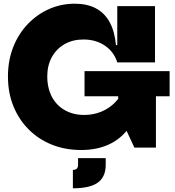

<svg xmlns="http://www.w3.org/2000/svg" viewBox="-20 -798 948 1038"><path d="M419 13Q332.5 13 260.2 -16Q188 -45 134.8 -98.5Q81.5 -152 52.2 -224.5Q23 -297 23 -384.5Q23 -471.5 51.5 -543.5Q80 -615.5 130.2 -668Q180.5 -720.5 245.5 -749.2Q310.5 -778 384 -778Q451 -778 498.2 -753Q545.5 -728 572.8 -678.2Q600 -628.5 607 -554.5H649.5L614 -460.5Q596.5 -517.5 547.5 -551Q498.5 -584.5 431 -584.5Q373 -584.5 329 -559.2Q285 -534 260.2 -489Q235.5 -444 235.5 -384.5Q235.5 -338.5 249.2 -300.2Q263 -262 289 -234.5Q315 -207 352 -191.8Q389 -176.5 434.5 -176.5Q485 -176.5 528.2 -194.5Q571.5 -212.5 603 -245.2Q634.5 -278 650 -322L750 -309.5Q736 -202.5 693 -130.8Q650 -59 580.8 -23Q511.5 13 419 13ZM706.5 0 619 -188V-368H823V0ZM437 -277.5V-413.5H897V-277.5ZM614 -460.5V-765H818V-460.5ZM402 57H551.5V93Q551.5 158.5 508.8 189.2Q466 220 374 220V120.5Q388 120.5 395 113.8Q402 107 402 93Z"/></svg>

Font: Hepta Slab ExtraBold
Style: Regular
Weight: 800
Designer: Michael LaGattuta
Foundry: Michael LaGattuta
Version: Version 1.102